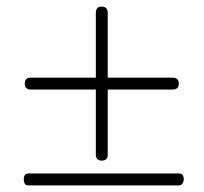

<svg xmlns="http://www.w3.org/2000/svg" viewBox="-20 -639 617 581"><path d="M502 -404Q521 -404 521 -386Q521 -368 502 -368H461H306V-213V-171Q306 -153 288 -153Q270 -153 270 -171V-213V-368H115H73Q55 -368 55 -386Q55 -404 73 -404H115H270V-559V-600Q270 -619 288 -619Q306 -619 306 -600V-559V-404H461ZM522 -78H491H136H66Q52 -78 52 -96Q52 -114 66 -114H136H491H522Q536 -114 536 -96Q536 -89 532 -83.5Q528 -78 522 -78Z"/></svg>

Font: Aaram
Style: Regular
Weight: 400
Designer: Tharique Azeez
Foundry: Tharique Azeez
Version: Version 1.7